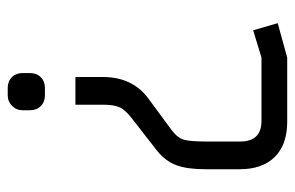

<svg xmlns="http://www.w3.org/2000/svg" viewBox="-150 -586 746 485"><g transform="rotate(90 222.5 -343.0)"><path d="M337 -493V-577Q337 -631 285 -631H125L56 -610L38 -672L125 -696H287Q345 -696 376 -664.5Q407 -633 407 -576V-490Q407 -444 397 -416.5Q387 -389 360 -367L279 -304Q257 -287 250.5 -272.5Q244 -258 244 -230V-161H174V-230Q174 -305 228 -345L308 -404Q328 -419 332.5 -435.5Q337 -452 337 -493ZM220 10H202Q185 10 174.5 -0.5Q164 -11 164 -28V-46Q164 -63 174.5 -73.5Q185 -84 202 -84H220Q237 -84 247.5 -73.5Q258 -63 258 -46V-28Q258 -12 247 -1Q236 10 220 10Z"/></g></svg>

Font: Strong
Style: Regular
Weight: 400
Designer: Roman Shchyukin (Gaslight Type Foundry)
Foundry: Cyreal (www.cyreal.org)
Version: Version 1.001